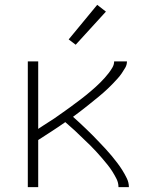

<svg xmlns="http://www.w3.org/2000/svg" viewBox="-20 -774 640 794"><path d="M95 0V-520H138V-241Q149 -248 160 -255.5Q171 -263 182.5 -270Q194 -277 205 -284.5Q216 -292 227 -300Q238 -308 249 -315.5Q260 -323 270.5 -331Q281 -339 292 -347Q303 -355 313.5 -363Q324 -371 334.5 -379.5Q345 -388 355 -396.5Q365 -405 375 -414Q385 -423 394.5 -432.5Q404 -442 413 -452Q422 -462 430 -472.5Q438 -483 445 -495Q452 -507 452 -520H505Q505 -506 498 -494Q491 -482 483.5 -471Q476 -460 467 -450Q458 -440 448.5 -430Q439 -420 429 -410.5Q419 -401 409 -392Q399 -383 388.5 -374.5Q378 -366 367.5 -357.5Q357 -349 346.5 -340.5Q336 -332 325 -323.5Q314 -315 303.5 -307Q293 -299 282 -291Q296 -279 309.5 -266Q323 -253 337 -240Q351 -227 364 -213.5Q377 -200 390 -186.5Q403 -173 416 -159Q429 -145 441 -130.5Q453 -116 464.5 -101Q476 -86 486 -70Q496 -54 504.5 -36.5Q513 -19 513 0H470Q470 -18 462 -34Q454 -50 444.5 -65Q435 -80 424 -93.5Q413 -107 401.5 -120.5Q390 -134 378 -147Q366 -160 353.5 -172.5Q341 -185 328 -197Q315 -209 302.5 -221.5Q290 -234 276.5 -245.5Q263 -257 250 -269Q223 -250 194.5 -231.5Q166 -213 138 -195V0ZM293 -589 264 -611 382 -754 418 -726Z"/></svg>

Font: Zed Sans Extralight Extended
Style: Regular
Weight: 200
Width: 7
Designer: Belleve Invis
Foundry: Belleve Invis
Version: Version 1.0.0; ttfautohint (v1.8.4)